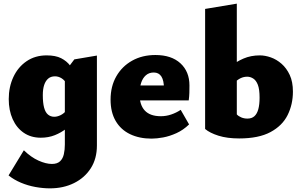

<svg xmlns="http://www.w3.org/2000/svg" viewBox="-20 -745 1655 1054"><path d="M254 289Q216 289 174.5 281.5Q133 274 95 258Q57 242 27 218L111 80Q150 118 191 136.5Q232 155 265 155Q294 155 309.5 140.5Q325 126 330.5 101.5Q336 77 336 48V-350L388 -419L512 -440V54Q512 126 478.5 178.5Q445 231 386.5 260Q328 289 254 289ZM204 11Q150 11 110.5 -16Q71 -43 49.5 -91Q28 -139 28 -201Q28 -268 53.5 -322.5Q79 -377 126 -409Q173 -441 236 -441Q285 -441 315.5 -425.5Q346 -410 365 -385Q384 -360 395 -331L348 -281Q336 -304 318.5 -315Q301 -326 282 -326Q259 -326 244.5 -313.5Q230 -301 222.5 -278.5Q215 -256 215 -223Q215 -181 222 -154.5Q229 -128 243.5 -116Q258 -104 278 -104Q294 -104 312 -112.5Q330 -121 347 -141L392 -83Q372 -61 344 -39Q316 -17 281 -3Q246 11 204 11Z M812 16Q745 16 694 -8.5Q643 -33 615 -81Q587 -129 587 -198Q587 -271 618.5 -326Q650 -381 705.5 -412Q761 -443 833 -443Q921 -443 970.5 -397.5Q1020 -352 1020 -276Q1020 -256 1019.5 -236Q1019 -216 1016 -194H880V-260Q880 -303 866 -325Q852 -347 824 -347Q798 -347 780.5 -331.5Q763 -316 754.5 -289.5Q746 -263 746 -229Q746 -169 775 -138Q804 -107 863 -107Q892 -107 920 -116.5Q948 -126 972 -142L1018 -62Q986 -31 948.5 -14Q911 3 875.5 9.5Q840 16 812 16ZM667 -194 687 -276H1011V-194Z M1293 15Q1227 15 1179.5 0Q1132 -15 1106 -37L1280 -117Q1289 -107 1304.5 -100.5Q1320 -94 1338 -94Q1362 -94 1376.5 -107Q1391 -120 1398 -145.5Q1405 -171 1405 -209Q1405 -255 1395.5 -279.5Q1386 -304 1370 -314Q1354 -324 1337 -324Q1313 -324 1292 -311Q1271 -298 1251 -272L1195 -330Q1216 -355 1246 -380.5Q1276 -406 1316.5 -423.5Q1357 -441 1406 -441Q1435 -441 1466.5 -430Q1498 -419 1525.5 -395Q1553 -371 1570.5 -333.5Q1588 -296 1588 -242Q1588 -172 1559 -113.5Q1530 -55 1465 -20Q1400 15 1293 15ZM1106 -37V-696L1280 -725V-117Z"/></svg>

Font: Ysabeau Infant Black
Style: Regular
Weight: 900
Designer: Christian Thalmann (Catharsis Fonts)
Version: Version 2.001;gftools[0.9.30]; featfreeze: ss01,ss02,lnum